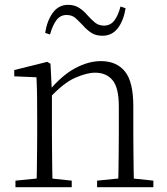

<svg xmlns="http://www.w3.org/2000/svg" viewBox="-20 -775 691 795"><path d="M44 0V-27L154 -38H174L277 -27V0ZM131 0Q132 -24 132.5 -64.5Q133 -105 133.5 -149Q134 -193 134 -226V-281Q134 -333 133.5 -375.5Q133 -418 131 -455L39 -459V-485L176 -519L189 -511L195 -393V-392V-226Q195 -193 195.5 -149Q196 -105 196.5 -64.5Q197 -24 198 0ZM382 0V-27L491 -38H512L615 -27V0ZM469 0Q470 -24 470.5 -64Q471 -104 471.5 -148Q472 -192 472 -226V-334Q472 -412 446 -443Q420 -474 374 -474Q339 -474 290.5 -452.5Q242 -431 184 -368L174 -398H182Q236 -463 291 -492.5Q346 -522 398 -522Q462 -522 497 -479.5Q532 -437 532 -335V-226Q532 -192 532.5 -148Q533 -104 533.5 -64Q534 -24 535 0ZM167 -639Q175 -690 199 -722.5Q223 -755 262 -755Q289 -755 308.5 -742Q328 -729 342 -712Q359 -693 374 -681Q389 -669 411 -669Q437 -669 453 -689.5Q469 -710 479 -748L500 -741Q492 -690 468 -658.5Q444 -627 404 -627Q376 -627 357.5 -639.5Q339 -652 325 -668Q309 -685 294 -699Q279 -713 256 -713Q230 -713 214 -692Q198 -671 187 -632Z"/></svg>

Font: Source Han Serif JP VF
Style: Regular
Weight: 250
Designer: Ryoko NISHIZUKA 西塚涼子 (kana & ideographs); Frank Grießhammer (Latin, Greek & Cyrillic); Wenlong ZHANG 张文龙 (bopomofo); San
Foundry: Adobe
Version: Version 2.001;hotconv 1.1.0;makeotfexe 2.6.0